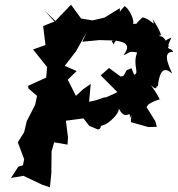

<svg xmlns="http://www.w3.org/2000/svg" viewBox="-20 -766 759 819"><path d="M642 -250 605 -309 623 -336 555 -302 566 -398 499 -392 537 -446 494 -440 445 -476 407 -442 409 -445 487 -367 502 -358 490 -353 541 -331 542 -295 538 -245 613 -224 649 -225ZM253 -250 336 -261 361 -229 397 -214C424 -212 403 -286 400 -230C430 -221 490 -280 487 -303C517 -243 538 -306 534 -261C560 -325 557 -289 566 -294C585 -270 569 -326 587 -298C608 -303 590 -320 665 -344C658 -338 668 -342 624 -402C657 -372 642 -406 653 -397C658 -437 668 -494 713 -453C716 -458 660 -547 719 -545C705 -571 681 -539 711 -606C660 -585 688 -571 702 -566C670 -633 661 -601 660 -616C672 -609 668 -626 631 -686C644 -641 631 -683 588 -692C546 -654 576 -669 547 -663C554 -666 543 -717 512 -740C457 -685 496 -674 491 -731L426 -691L375 -679L326 -687L283 -746L213 -673L170 -721L217 -676L164 -655L174 -574L121 -555L181 -480L177 -435L100 -400L101 -389L138 -357L130 -319L94 -249L83 -202L56 -159L83 -87L78 -61L58 -55L27 -7L80 -16L158 21L193 33L199 -27L200 -120L211 -159L268 -149L270 -180L260 -260ZM541 -475C505 -460 531 -474 498 -431C496 -451 480 -409 490 -433C495 -371 497 -380 433 -351C411 -350 415 -342 360 -332L367 -408L334 -385L304 -357L269 -426L307 -463L256 -485L304 -547L350 -629L331 -588L404 -595L478 -593C457 -585 476 -560 453 -596C473 -590 556 -593 507 -531C528 -536 526 -551 565 -542C544 -487 577 -454 552 -447Z"/></svg>

Font: Asimov Aggro
Style: It
Weight: 500
Designer: Google
Version: Version 2.000980; 2014